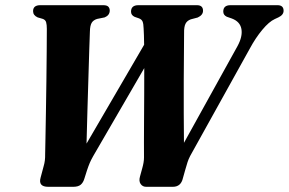

<svg xmlns="http://www.w3.org/2000/svg" viewBox="-20 -720 1113 740"><path d="M840.5 -675.5Q840.5 -700 868.5 -700H1049.5Q1073 -700 1073 -678.5Q1073 -662.5 1053 -653L1039 -646.5Q1017 -636.5 991 -605.2Q965 -574 943.5 -534L713 -119Q706.5 -106.5 702.8 -95Q699 -83.5 694 -65.5L685 -33.5Q677.5 0 646 0H543.5Q529.5 0 522 -11Q514.5 -22 519.5 -39.5L528.5 -72.5Q531.5 -83 533.2 -93.2Q535 -103.5 535 -113.5Q534.5 -134.5 534.8 -172.2Q535 -210 535.2 -258Q535.5 -306 535.8 -357.8Q536 -409.5 536 -457.5L339 -118Q330.5 -103 325.8 -91.8Q321 -80.5 315.5 -64L305.5 -32.5Q301 -16.5 291.2 -8.2Q281.5 0 262 0H166Q126.5 0 136.5 -35.5L148.5 -80.5Q154.5 -100.5 154 -125Q154.5 -142.5 155.2 -186.2Q156 -230 157 -287.8Q158 -345.5 158.8 -406.8Q159.5 -468 160 -521.5Q160.5 -575 160.5 -609Q160.5 -624.5 157.8 -634.2Q155 -644 144 -647.5L125 -653Q107.5 -661 107.5 -677Q107.5 -700 135.5 -700H378Q392 -700 397.5 -694.2Q403 -688.5 403 -679Q402.5 -661 383.5 -653L354 -647Q339.5 -642.5 333.2 -631.8Q327 -621 326.5 -598.5Q325.5 -574 324 -527.5Q322.5 -481 320.8 -421Q319 -361 317 -295.2Q315 -229.5 313.5 -166.5L535.5 -547.5Q535 -589 533.5 -611Q533 -628.5 529.5 -637Q526 -645.5 515 -649.5L499 -655Q485 -661.5 485 -675Q485 -700 513.5 -700H739Q762.5 -700 762.5 -678.5Q762.5 -662 742 -652.5L715.5 -645.5Q701 -640.5 695 -628.5Q689 -616.5 689.5 -592.5Q689.5 -570.5 689 -521.8Q688.5 -473 688.2 -410.5Q688 -348 688.2 -284.2Q688.5 -220.5 689 -169.5L895.5 -542.5Q915.5 -579.5 910.5 -608Q905.5 -636.5 874 -648.5L854 -655.5Q840.5 -662 840.5 -675.5Z"/></svg>

Font: Fraunces 144pt S050
Style: Bold Italic
Weight: 700
Italic angle: -16°
Version: Version 1.000; ttfautohint (v1.8.3)